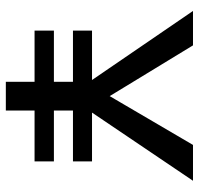

<svg xmlns="http://www.w3.org/2000/svg" viewBox="-32 -666 698 675"><g transform="rotate(90 317.5 -329.0)"><path d="M283 -272 19 -658H140L349 -315ZM268 0V-331H369V0ZM88 -101V-169H548V-101ZM88 -236V-303H548V-236ZM352 -267 289 -315 490 -658H616Z"/></g></svg>

Font: Ysabeau SC SemiBold
Style: Regular
Weight: 600
Designer: Christian Thalmann (Catharsis Fonts)
Version: Version 2.001;gftools[0.9.30]; featfreeze: smcp